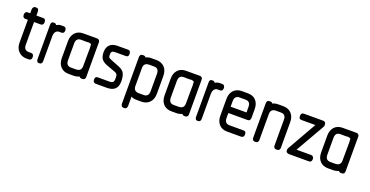

<svg xmlns="http://www.w3.org/2000/svg" viewBox="-26 -785 2525 1310"><g transform="rotate(20 1236.5 -130.5)"><path d="M133 0Q97 0 74 -23.5Q51 -47 51 -86V-252H32Q25 -252 19 -257Q13 -262 13 -272V-279Q13 -287 18 -293Q23 -299 32 -299H51V-328Q51 -335 56 -342.5Q61 -350 71 -350H78Q89 -350 92.5 -341.5Q96 -333 96 -328V-299H145Q155 -299 159.5 -293Q164 -287 164 -279V-272Q164 -262 158 -257Q152 -252 145 -252H96V-86Q96 -47 133 -47H150Q159 -47 164 -41Q169 -35 169 -27V-20Q169 -10 163 -5Q157 0 150 0Z M280 -248Q265 -248 255.5 -236.5Q246 -225 246 -203V-21Q246 -13 241.5 -6.5Q237 0 228 0H222Q212 0 208.5 -7.5Q205 -15 205 -21V-274Q205 -280 208.5 -287Q212 -294 222 -294H228Q240 -294 244 -284Q251 -288 260 -291Q269 -294 281 -294H298Q306 -294 311 -287.5Q316 -281 316 -274V-268Q316 -258 310.5 -253Q305 -248 298 -248Z M533 0Q520 0 516 -9Q496 0 475 0H439Q401 0 379.5 -23.5Q358 -47 358 -86V-208Q358 -247 379.5 -270.5Q401 -294 439 -294H539Q549 -294 554 -288Q559 -282 559 -274V-21Q559 -12 554 -6Q549 0 539 0ZM515 -217Q515 -226 514 -227V-233Q515 -237 512.5 -242Q510 -247 498 -248Q497 -249 493 -249Q490 -249 489 -248Q485 -248 474.5 -247.5Q464 -247 439 -248Q403 -248 403 -208V-87Q403 -46 439 -46H474Q514 -46 514 -84Q514 -148 514.5 -177Q515 -206 515 -217Z M634 0Q628 0 621.5 -5Q615 -10 615 -20V-26Q615 -46 634 -46H716Q736 -46 743 -53Q750 -60 750 -72V-87Q750 -103 746 -109.5Q742 -116 730 -121L667 -144Q637 -155 624.5 -172.5Q612 -190 612 -221Q612 -257 631.5 -275.5Q651 -294 687 -294H764Q774 -294 778.5 -287Q783 -280 783 -274V-268Q783 -248 764 -248H687Q669 -248 663.5 -241.5Q658 -235 658 -228V-214Q658 -204 662 -199.5Q666 -195 681 -189L744 -164Q774 -152 784 -130.5Q794 -109 794 -75Q794 -36 774 -18Q754 0 716 0Z M934 8Q911 8 895 -1V68Q895 74 890.5 81.5Q886 89 876 89H869Q858 89 854 81Q850 73 850 68V-274Q850 -280 854.5 -287Q859 -294 869 -294H876Q888 -294 893 -285Q909 -294 934 -294H970Q1006 -294 1028.5 -271Q1051 -248 1051 -206V-80Q1051 -38 1028.5 -15Q1006 8 970 8ZM1005 -206Q1005 -247 970 -247H934Q895 -247 895 -209V-79Q895 -40 934 -40H970Q1005 -40 1005 -81Z M1279 0Q1266 0 1262 -9Q1242 0 1221 0H1185Q1147 0 1125.5 -23.5Q1104 -47 1104 -86V-208Q1104 -247 1125.5 -270.5Q1147 -294 1185 -294H1285Q1295 -294 1300 -288Q1305 -282 1305 -274V-21Q1305 -12 1300 -6Q1295 0 1285 0ZM1261 -217Q1261 -226 1260 -227V-233Q1261 -237 1258.5 -242Q1256 -247 1244 -248Q1243 -249 1239 -249Q1236 -249 1235 -248Q1231 -248 1220.5 -247.5Q1210 -247 1185 -248Q1149 -248 1149 -208V-87Q1149 -46 1185 -46H1220Q1260 -46 1260 -84Q1260 -148 1260.5 -177Q1261 -206 1261 -217Z M1431 -248Q1416 -248 1406.5 -236.5Q1397 -225 1397 -203V-21Q1397 -13 1392.5 -6.5Q1388 0 1379 0H1373Q1363 0 1359.5 -7.5Q1356 -15 1356 -21V-274Q1356 -280 1359.5 -287Q1363 -294 1373 -294H1379Q1391 -294 1395 -284Q1402 -288 1411 -291Q1420 -294 1432 -294H1449Q1457 -294 1462 -287.5Q1467 -281 1467 -274V-268Q1467 -258 1461.5 -253Q1456 -248 1449 -248Z M1554 -122V-87Q1554 -46 1590 -46H1691Q1711 -46 1711 -26V-20Q1711 -10 1704.5 -5Q1698 0 1691 0H1590Q1552 0 1530.5 -23.5Q1509 -47 1509 -86V-208Q1509 -247 1530.5 -270.5Q1552 -294 1590 -294H1633Q1672 -294 1693 -270.5Q1714 -247 1714 -208V-143Q1714 -136 1709.5 -129Q1705 -122 1695 -122ZM1590 -248Q1554 -248 1554 -208V-168H1669V-208Q1669 -248 1633 -248Z M1945 0Q1936 0 1931 -6Q1926 -12 1926 -21V-208Q1926 -248 1891 -248H1855Q1816 -248 1816 -210V-21Q1816 -12 1811 -6Q1806 0 1797 0H1790Q1780 0 1775.5 -7Q1771 -14 1771 -21V-274Q1771 -280 1775.5 -287Q1780 -294 1790 -294H1797Q1809 -294 1814 -285Q1829 -294 1855 -294H1891Q1928 -294 1950 -270.5Q1972 -247 1972 -208V-21Q1972 -12 1967 -6Q1962 0 1952 0Z M2037 0Q2031 0 2023.5 -4.5Q2016 -9 2016 -20V-25Q2016 -29 2017.5 -32Q2019 -35 2020 -37L2140 -248H2039Q2020 -248 2020 -268V-274Q2020 -280 2024.5 -287Q2029 -294 2039 -294H2181Q2188 -294 2194 -289Q2200 -284 2200 -274V-268Q2200 -259 2197 -256L2077 -46H2184Q2193 -46 2198 -39Q2203 -32 2203 -26V-20Q2203 -12 2198 -6Q2193 0 2184 0Z M2416 0Q2403 0 2399 -9Q2379 0 2358 0H2322Q2284 0 2262.5 -23.5Q2241 -47 2241 -86V-208Q2241 -247 2262.5 -270.5Q2284 -294 2322 -294H2422Q2432 -294 2437 -288Q2442 -282 2442 -274V-21Q2442 -12 2437 -6Q2432 0 2422 0ZM2398 -217Q2398 -226 2397 -227V-233Q2398 -237 2395.5 -242Q2393 -247 2381 -248Q2380 -249 2376 -249Q2373 -249 2372 -248Q2368 -248 2357.5 -247.5Q2347 -247 2322 -248Q2286 -248 2286 -208V-87Q2286 -46 2322 -46H2357Q2397 -46 2397 -84Q2397 -148 2397.5 -177Q2398 -206 2398 -217Z"/></g></svg>

Font: Chathura ExtraBold
Style: Regular
Weight: 800
Designer: Appaji Ambarisha Darbha
Foundry: Aditya Fonts
Version: Version 1.002 2016